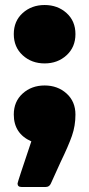

<svg xmlns="http://www.w3.org/2000/svg" viewBox="-20 -564 356 766"><path d="M158 -311Q106 -311 70.5 -343.5Q35 -376 35 -428Q35 -480 70.5 -512Q106 -544 158 -544Q210 -544 245.5 -512Q281 -480 281 -428Q281 -376 245.5 -343.5Q210 -311 158 -311ZM162 182H66Q50 182 50 168Q50 163 105 0Q35 -31 35 -107Q35 -159 70.5 -191Q106 -223 158 -223Q210 -223 245.5 -191Q281 -159 281 -107Q281 -62 267 -22Q253 18 222 82L183 168Q177 182 162 182Z"/></svg>

Font: YamahaIndonesia935. App Black
Style: Regular
Weight: 900
Designer: Dalton Maag Ltd
Foundry: Dalton Maag Ltd
Version: Version 1.002; January 01, 2024; Regular/Italic